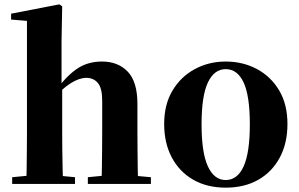

<svg xmlns="http://www.w3.org/2000/svg" viewBox="-20 -846 1377 883"><path d="M36 0V-31L140 -41H220L325 -31V0ZM101 0Q102 -26 102.5 -68.5Q103 -111 103.5 -157Q104 -203 104 -238V-750L31 -756V-783L253 -826L266 -817L263 -656V-459L266 -445V-238Q266 -203 266.5 -157Q267 -111 268 -68.5Q269 -26 270 0ZM384 0V-31L486 -41H564L674 -31V0ZM446 0Q448 -26 448.5 -68Q449 -110 449.5 -156Q450 -202 450 -238V-383Q450 -441 430 -464.5Q410 -488 377 -488Q345 -488 305.5 -463.5Q266 -439 225 -390L191 -437H242Q293 -504 340 -533.5Q387 -563 449 -563Q523 -563 567.5 -516.5Q612 -470 612 -368V-238Q612 -202 612.5 -156Q613 -110 613.5 -68Q614 -26 615 0Z M1018 17Q932 17 868.5 -19.5Q805 -56 770 -122Q735 -188 735 -276Q735 -365 773 -429Q811 -493 875.5 -528Q940 -563 1018 -563Q1097 -563 1161.5 -528.5Q1226 -494 1264 -430Q1302 -366 1302 -276Q1302 -187 1266.5 -121Q1231 -55 1167.5 -19Q1104 17 1018 17ZM1018 -18Q1072 -18 1100.5 -81Q1129 -144 1129 -274Q1129 -405 1100.5 -466.5Q1072 -528 1018 -528Q965 -528 936 -466.5Q907 -405 907 -274Q907 -144 936 -81Q965 -18 1018 -18Z"/></svg>

Font: Noto Serif JP ExtraLight Black
Style: Regular
Weight: 900
Version: Version 2.003-H1;hotconv 1.1.1;makeotfexe 2.6.0